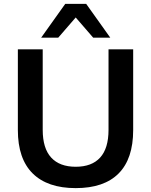

<svg xmlns="http://www.w3.org/2000/svg" viewBox="-20 -959 778 989"><path d="M370 10Q225 10 148.5 -65.5Q72 -141 72 -289V-705H200V-290Q200 -195 243.5 -147.5Q287 -100 370 -100Q453 -100 496 -147.5Q539 -195 539 -290V-705H666V-289Q666 -141 591 -65.5Q516 10 370 10ZM192 -765 316 -939H424L548 -765H460L370 -869L280 -765Z"/></svg>

Font: Nunito Sans 12pt ExtraLight
Style: Regular
Weight: 200
Designer: Vernon Adams
Foundry: Vernon Adams
Version: Version 3.101;gftools[0.9.27]